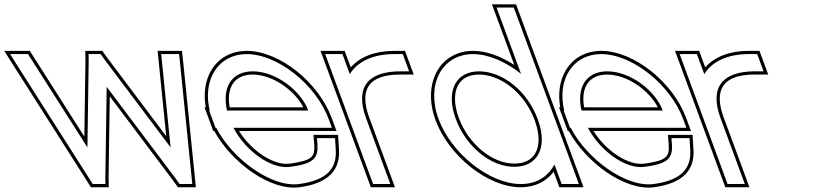

<svg xmlns="http://www.w3.org/2000/svg" viewBox="-254 -834 3784 891"><path d="M-175.6 -533 -207 -583H-124L-104.9 -553L151.7 -150L157.6 -557L157 -583H213L231.6 -557L537.7 -150L497.1 -553L494 -583H577L582.4 -533L635.3 -10L638.4 20H579.4L560.8 -6L241.1 -431L234.8 -6L235.4 20H176.4L157.3 -10ZM-188.2 -525 168.1 35H250.7L249.8 -6.1L255.4 -387L548.7 2.9L571.7 35H655L650.2 -11.5L597.4 -534.6L590.5 -598H477.4L482.1 -551.5L517.4 -202L243.7 -565.9L220.7 -598H141.7L142.6 -556.9L137.4 -200.3L-115.8 -598H-234.1Z M799.5 -321H1176.6C1143.4 -411 1029.9 -502 919.5 -503C822.1 -503 774.9 -429.5 799.5 -321ZM749.3 -241H746.1L731.4 -281L716.6 -321H719.2C685 -464.5 758.4 -582.1 890 -583C1035 -583 1212.4 -441 1271.4 -281L1286.1 -241H1246.1H829.3C887.5 -130.8 1006.7 -46.6 1093.9 -60H1094.9C1202.3 -75 1223.1 -100 1219.2 -165L1216.8 -193H1300.8L1304 -141C1310.1 -54 1265.7 2 1134.4 20C1007.8 37.4 825.4 -94.1 749.3 -241ZM811.8 -336C809.1 -351.2 808.1 -362.5 808.1 -374.8C808.1 -445.9 847.2 -488 919.4 -488C1014.2 -487.1 1114.6 -412.6 1153.7 -336ZM740.3 -226C821.4 -78 1002.2 53.3 1136.4 34.9C1272.1 16.3 1325.7 -46.4 1319 -142L1314.9 -208H1200.5L1204.2 -163.9C1207.6 -107.6 1197.1 -89.6 1093.8 -75H1092.7L1091.6 -74.8C1019.9 -63.8 914.8 -130.9 855.2 -226H1307.6L1285.4 -286.2C1224.5 -451.3 1043.5 -598 890 -598C877.1 -597.9 865 -596.8 853.2 -594.7C738.1 -574.5 678 -464 700.8 -336H695.1L735.7 -226Z M1369.3 -490C1405.9 -549.8 1479.6 -583 1575 -583H1615L1644.5 -503H1604.5C1457.1 -503 1391.5 -432.5 1444.2 -286.8L1446 -282L1460.8 -242L1542.6 -20L1557.4 20H1477.4L1462.6 -20L1380.8 -242L1366 -282C1365.5 -283.3 1365 -284.6 1364.6 -285.9L1269.8 -543L1255 -583H1335L1349.8 -543ZM1373.7 -521.3 1345.5 -598H1233.5L1350.5 -280.7C1351 -279.4 1351.5 -278.1 1351.9 -276.8L1466.9 35H1578.9L1458.3 -291.9C1446.7 -324.1 1441.3 -352 1441.2 -375.3C1440.9 -449.8 1493.8 -488 1604.5 -488H1666L1625.5 -598H1575C1488.5 -598 1416.6 -570.9 1373.7 -521.3Z M1781 -282C1722.4 -441 1796.4 -582 1940 -583C2012.6 -583 2093.7 -547.1 2163.8 -491.5L2065.1 -759L2050.3 -799H2130.3L2145.1 -759L2319.6 -285.7L2321 -282L2417.6 -20L2432.4 20H2352.4L2337.6 -20L2318.9 -70.9C2290.2 -15.1 2235.7 20.5 2162.4 20C2017.4 20 1840 -122 1781 -282ZM1861 -282C1908.9 -152 2025.2 -59 2132.9 -60C2240.6 -60 2289.1 -148.8 2242.8 -277.3L2241 -282C2193.4 -411 2079.9 -502 1969.5 -503C1860.5 -503 1813.4 -411 1861 -282ZM1766.9 -276.8C1827.8 -111.7 2008.9 35 2162.3 35C2228.6 35.5 2281.9 7.4 2315.4 -37L2341.9 35H2453.9L2140.8 -814H2028.8L2132.7 -532.4C2070.8 -572.8 2003.5 -598 1940 -598C1914.8 -597.8 1891.6 -593.7 1870.5 -586C1760.5 -546 1716 -414.8 1766.9 -276.8ZM1875.1 -287.2C1863.1 -319.5 1857.6 -349 1857.5 -374.6C1857.3 -445.6 1896.9 -488 1969.4 -488C2071.7 -487.1 2181 -401.3 2226.9 -276.8L2228.7 -272.1C2240 -240.7 2245.3 -212 2245.3 -187.2C2245.4 -116.6 2205.4 -75 2132.8 -75C2033.5 -74.1 1921.4 -161.6 1875.1 -287.2Z M2444.5 -321H2821.6C2788.4 -411 2674.9 -502 2564.5 -503C2467.1 -503 2419.9 -429.5 2444.5 -321ZM2394.3 -241H2391.1L2376.4 -281L2361.6 -321H2364.2C2330 -464.5 2403.4 -582.1 2535 -583C2680 -583 2857.4 -441 2916.4 -281L2931.1 -241H2891.1H2474.3C2532.5 -130.8 2651.7 -46.6 2738.9 -60H2739.9C2847.3 -75 2868.1 -100 2864.2 -165L2861.8 -193H2945.8L2949 -141C2955.1 -54 2910.7 2 2779.4 20C2652.8 37.4 2470.4 -94.1 2394.3 -241ZM2456.8 -336C2454.1 -351.2 2453.1 -362.5 2453.1 -374.8C2453.1 -445.9 2492.2 -488 2564.4 -488C2659.2 -487.1 2759.6 -412.6 2798.7 -336ZM2385.3 -226C2466.4 -78 2647.2 53.3 2781.4 34.9C2917.1 16.3 2970.7 -46.4 2964 -142L2959.9 -208H2845.5L2849.2 -163.9C2852.6 -107.6 2842.1 -89.6 2738.8 -75H2737.7L2736.6 -74.8C2664.9 -63.8 2559.8 -130.9 2500.2 -226H2952.6L2930.4 -286.2C2869.5 -451.3 2688.5 -598 2535 -598C2522.1 -597.9 2510 -596.8 2498.2 -594.7C2383.1 -574.5 2323 -464 2345.8 -336H2340.1L2380.7 -226Z M3014.3 -490C3050.9 -549.8 3124.6 -583 3220 -583H3260L3289.5 -503H3249.5C3102.1 -503 3036.5 -432.5 3089.2 -286.8L3091 -282L3105.8 -242L3187.6 -20L3202.4 20H3122.4L3107.6 -20L3025.8 -242L3011 -282C3010.5 -283.3 3010 -284.6 3009.6 -285.9L2914.8 -543L2900 -583H2980L2994.8 -543ZM3018.7 -521.3 2990.5 -598H2878.5L2995.5 -280.7C2996 -279.4 2996.5 -278.1 2996.9 -276.8L3111.9 35H3223.9L3103.3 -291.9C3091.7 -324.1 3086.3 -352 3086.2 -375.3C3085.9 -449.8 3138.8 -488 3249.5 -488H3311L3270.5 -598H3220C3133.5 -598 3061.6 -570.9 3018.7 -521.3Z"/></svg>

Font: Nordica Plus
Style: NordicaClassicLightOpOblOl
Weight: 300
Version: Version 1.01